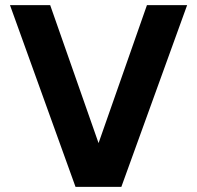

<svg xmlns="http://www.w3.org/2000/svg" viewBox="-20 -730 770 750"><path d="M275 0 19 -710H176L365 -171L554 -710H711L454 0Z"/></svg>

Font: Txt Sans
Style: Bold
Weight: 700
Designer: Open Source
Foundry: XRLN
Version: Version 1.0